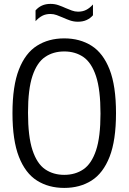

<svg xmlns="http://www.w3.org/2000/svg" viewBox="-20 -944 652 974"><path d="M305.9 9.3Q226.5 9.3 167.6 -28Q108.6 -65.2 76 -148.5Q43.3 -231.9 43.3 -370Q43.3 -508.1 76 -591.5Q108.6 -674.8 167.6 -712Q226.5 -749.3 305.9 -749.3Q385.3 -749.3 444.3 -712Q503.2 -674.8 535.9 -591.5Q568.5 -508.1 568.5 -370Q568.5 -231.9 535.9 -148.5Q503.2 -65.2 444.3 -28Q385.3 9.3 305.9 9.3ZM305.9 -57Q361.9 -57 403.1 -85.1Q444.3 -113.2 467.1 -180.9Q489.8 -248.6 489.8 -367.5Q489.8 -488.8 467.1 -557.6Q444.3 -626.3 403.1 -654.7Q361.9 -683 305.9 -683Q250 -683 208.8 -655Q167.5 -626.9 144.8 -559.2Q122.1 -491.4 122.1 -372.5Q122.1 -251.2 144.8 -182.4Q167.5 -113.7 208.8 -85.3Q250 -57 305.9 -57ZM375.3 -833.8Q353.9 -833.8 335 -840.4Q316.1 -847 298.7 -855Q283 -862 267.5 -867.5Q252.1 -873.1 236 -873.1Q212.3 -873.1 194.7 -864Q177.1 -854.8 160.3 -836.6V-891.2Q174.1 -907.3 192.9 -915.8Q211.7 -924.3 236.5 -924.3Q258 -924.3 276.9 -917.6Q295.8 -911 313.2 -903Q328.9 -896.4 344.4 -890.6Q359.9 -884.8 375.9 -884.8Q399.6 -884.8 417.4 -894Q435.3 -903.1 451.6 -921.3V-866.6Q438.3 -851.1 419.4 -842.5Q400.6 -833.8 375.3 -833.8Z"/></svg>

Font: Encode Sans SC Condensed Thin
Style: Regular
Weight: 100
Width: 3
Designer: Multiple Designers
Foundry: Impallari Type
Version: Version 3.002